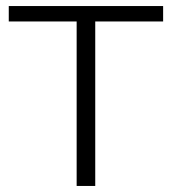

<svg xmlns="http://www.w3.org/2000/svg" viewBox="-20 -615 568 635"><path d="M233.5 0V-544H9V-595H519.5V-544H295V0Z"/></svg>

Font: Encode Sans SC SemiExpanded Light
Style: Regular
Weight: 300
Width: 6
Designer: Multiple Designers
Foundry: Impallari Type
Version: Version 3.002